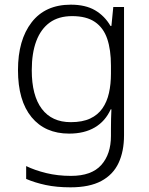

<svg xmlns="http://www.w3.org/2000/svg" viewBox="-20 -562 639 822"><path d="M283 -542Q346 -542 387 -518Q428 -494 453 -451H457L465 -532H511V17Q511 86 487.5 136Q464 186 413.5 213Q363 240 282 240Q222 240 175.5 230Q129 220 92 204V149Q129 167 178 179Q227 191 284 191Q372 191 413.5 144.5Q455 98 455 20V-11Q455 -32 455.5 -53.5Q456 -75 457 -94H454Q431 -43 386 -16.5Q341 10 276 10Q173 10 115 -60.5Q57 -131 57 -262Q57 -391 115.5 -466.5Q174 -542 283 -542ZM289 -493Q231 -493 193 -465.5Q155 -438 135.5 -386.5Q116 -335 116 -261Q116 -153 159 -96Q202 -39 283 -39Q333 -39 366 -54.5Q399 -70 418.5 -98Q438 -126 446.5 -164Q455 -202 455 -246V-281Q455 -349 439 -396Q423 -443 386.5 -468Q350 -493 289 -493Z"/></svg>

Font: Noto Sans Georgian Light
Style: Regular
Weight: 300
Version: Version 2.002